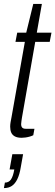

<svg xmlns="http://www.w3.org/2000/svg" viewBox="-21 -693 283 981"><path d="M90 11Q68 11 55 4Q42 -3 36.5 -15.5Q31 -28 31 -46Q31 -56 33 -68.5Q35 -81 38 -95L106 -479H58L67 -526H113L149 -673H193L167 -526H242L233 -479H159L91 -91Q90 -84 88.5 -74Q87 -64 87 -59Q87 -47 92.5 -41Q98 -35 111 -35H155L149 -2Q141 2 130.5 5Q120 8 109 9.5Q98 11 90 11ZM-1 268 4 240Q24 240 35 224Q46 208 52 173H28L42 95H97L85 162Q79 199 67.5 222.5Q56 246 39.5 257Q23 268 -1 268Z"/></svg>

Font: Archivo Condensed ExtraLight
Style: Italic
Weight: 250
Width: 3
Italic angle: -10°
Designer: Hector Gatti
Foundry: Omnibus-Type
Version: Version 2.001